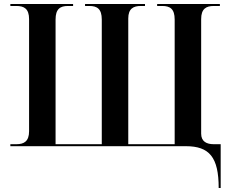

<svg xmlns="http://www.w3.org/2000/svg" viewBox="-20 -734 1159 964"><path d="M1078 210H1088V-10H1053C1018 -10 990 -23 990 -63V-638C990 -690 1015 -704 1053 -704H1084V-714H769V-704H795C833 -704 857 -690 857 -636V-10H624V-641C624 -691 650 -704 687 -704H708V-714H407V-704H429C467 -704 491 -690 491 -636V-10H259V-636C259 -690 283 -704 321 -704H347V-714H32V-704H63C101 -704 126 -690 126 -638V-75C126 -24 100 -10 63 -10H32V0H913C1031 0 1078 55 1078 210Z"/></svg>

Font: Noto Serif Display SemiBold
Style: Regular
Weight: 600
Designer: Monotype Design Team
Foundry: Monotype Imaging Inc.
Version: Version 2.009